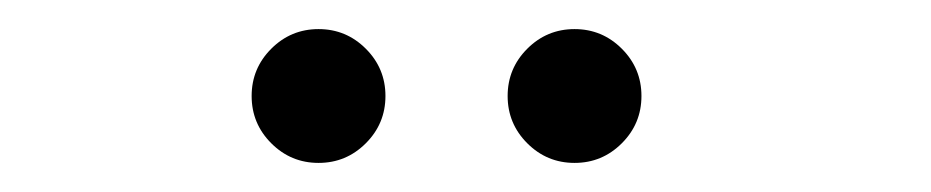

<svg xmlns="http://www.w3.org/2000/svg" viewBox="-20 -750 640 132"><path d="M153 -684Q153 -703 166.5 -716.5Q180 -730 199 -730Q218 -730 231.5 -716.5Q245 -703 245 -684Q245 -665 231.5 -651.5Q218 -638 199 -638Q180 -638 166.5 -651.5Q153 -665 153 -684ZM329 -684Q329 -703 342.5 -716.5Q356 -730 375 -730Q394 -730 407.5 -716.5Q421 -703 421 -684Q421 -665 407.5 -651.5Q394 -638 375 -638Q356 -638 342.5 -651.5Q329 -665 329 -684Z"/></svg>

Font: Tsukimi Rounded SemiBold
Style: Regular
Weight: 600
Designer: Takashi Funayama
Foundry: Takashi Funayama
Version: Version 1.032; ttfautohint (v1.8.3)